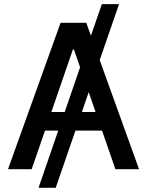

<svg xmlns="http://www.w3.org/2000/svg" viewBox="-20 -817 709 927"><path d="M461.4 -526.9 651.4 0H537.1L472.7 -186.5H344.2L249 89.8H166L261.2 -186.5H197.3L132.8 0H18.6L272.5 -707H396.5L418.9 -644.5L471.7 -796.9H554.7ZM292.5 -276.4 366.7 -492.2 336.9 -578.1H332L228 -276.4ZM441.4 -276.4 408.2 -372.1 375.5 -276.4Z"/></svg>

Font: Pretendard Medium
Style: Regular
Weight: 500
Designer: Base glyphs from Inter by Rasmus Andersson; Hangeul glyphs from Noto Sans CJK(Source Han Sans) by Jang Soo-young and Kan
Foundry: Kil Hyung-jin
Version: Version 1.309